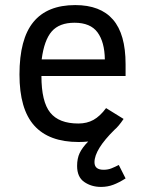

<svg xmlns="http://www.w3.org/2000/svg" viewBox="-20 -547 568 760"><path d="M477.1 -246.1H144Q144 -144.5 178.7 -101.3Q213.4 -58.1 290 -58.1Q324.2 -58.1 350.1 -72.5Q376 -86.9 399.9 -119.1L469.2 -76.2Q448.7 -45.9 433.1 -33.2Q354 44.9 354 95.2Q354 125 390.1 125Q407.2 125 421.1 119.4Q435.1 113.8 450.2 106L477.1 159.2Q451.2 175.8 428.5 184.3Q405.8 192.9 379.9 192.9Q341.8 192.9 313.5 173.3Q285.2 153.8 285.2 109.9Q285.2 80.1 295.4 58.6Q305.7 37.1 329.1 13.2Q310.5 15.1 291 15.1Q173.8 15.1 115.5 -50Q57.1 -115.2 57.1 -252Q57.1 -392.6 112.1 -459.7Q167 -526.9 277.8 -526.9Q377.4 -526.9 427.2 -469.5Q477.1 -412.1 477.1 -293ZM395 -312Q394 -380.9 366 -418.9Q337.9 -457 274.9 -457Q214.8 -457 184.8 -422.6Q154.8 -388.2 145 -312Z"/></svg>

Font: ClearSansRegular
Style: Regular
Weight: 400
Foundry: Intel Corporation
Version: Version 1.00